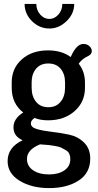

<svg xmlns="http://www.w3.org/2000/svg" viewBox="-20 -738 503 983"><path d="M226 -122Q187 -122 157 -134Q138 -122 138 -106Q138 -86 169.5 -77Q201 -68 245.5 -63Q290 -58 334.5 -48.5Q379 -39 410.5 -8Q442 23 442 74Q442 148 382.5 186.5Q323 225 232 225Q142 225 80.5 187.5Q19 150 19 87Q19 16 96 -20Q49 -40 49 -86Q49 -131 99 -162Q40 -208 40 -288V-316Q40 -388 91.5 -434Q143 -480 226 -480Q296 -480 342 -446Q371 -513 407 -513Q426 -513 438 -501.5Q450 -490 450 -477Q450 -461 433 -452Q400 -437 383 -412Q415 -371 415 -316V-288Q415 -216 362 -169Q309 -122 226 -122ZM313 -288V-316Q313 -359 290.5 -386Q268 -413 227 -413Q187 -413 164.5 -386Q142 -359 142 -316V-289Q142 -245 164.5 -217Q187 -189 228 -189Q267 -189 290 -216.5Q313 -244 313 -288ZM340 77Q340 62 335 50Q330 38 315.5 30Q301 22 292.5 17.5Q284 13 260 9Q236 5 229.5 4.5Q223 4 196 2Q188 1 185 1Q118 28 118 76Q118 112 149 133.5Q180 155 231 155Q280 155 310 134Q340 113 340 77ZM299 -718H360Q360 -668 321 -630Q282 -592 233 -592Q182 -592 144 -629.5Q106 -667 106 -718H166Q166 -686 186 -663.5Q206 -641 233 -641Q259 -641 279 -663.5Q299 -686 299 -718Z"/></svg>

Font: AkaAcidDosis
Style: SemiBold
Weight: 600
Designer: Edgar Tolentino, Pablo Impallari, Igino Marini, Cyberella
Foundry: Edgar Tolentino, Pablo Impallari, Igino Marini, Cyberella
Version: Version 1.007